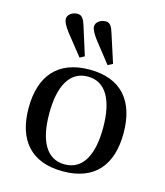

<svg xmlns="http://www.w3.org/2000/svg" viewBox="-108 -787 758 881"><g transform="rotate(15 271.0 -347.0)"><path d="M105 -669C105 -654 116 -635 134 -611L212 -513L234 -525L191 -661C183 -686 174 -705 152 -705C127 -705 105 -689 105 -669ZM239 -669C239 -654 250 -635 268 -611L345 -513L368 -525L324 -661C316 -686 308 -705 286 -705C261 -705 239 -689 239 -669ZM46 -230C46 -78 121 11 272 11C423 11 497 -78 497 -230C497 -382 423 -472 272 -472C121 -472 46 -382 46 -230ZM144 -230C144 -360 186 -439 272 -439C358 -439 400 -360 400 -230C400 -100 358 -22 272 -22C186 -22 144 -100 144 -230Z"/></g></svg>

Font: erewhon
Style: Regular
Weight: 400
Version: Version 1.0.0